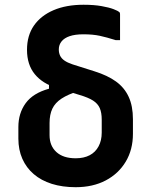

<svg xmlns="http://www.w3.org/2000/svg" viewBox="-20 -780 640 812"><path d="M333.1 -759.9Q377.5 -759.9 409.3 -754.2Q441.1 -748.6 460 -741.4Q479 -734.3 484.7 -728.4Q486.7 -727.3 487.2 -724.8Q487.7 -722.4 487.7 -718.7Q487.7 -691.6 487.7 -664.6Q487.7 -637.5 487.7 -610.4H468.9Q431.1 -622.3 402 -628.6Q372.8 -634.9 332.6 -634.9Q297.6 -634.9 274.7 -627.1Q251.8 -619.3 240.3 -604.8Q228.7 -590.3 228.7 -571.1Q228.7 -556.2 234.2 -544.6Q239.6 -532.9 252.4 -524Q265.1 -515 286.8 -507.8L380.2 -478.2Q434.7 -461.1 470.4 -435.4Q506.1 -409.7 524.1 -370.7Q542.2 -331.7 542.2 -275.7V-214.1Q542.2 -147.2 511.8 -96.4Q481.5 -45.6 427.1 -16.9Q372.7 11.7 300 11.7Q244.2 11.7 199.1 -2.4Q154.1 -16.6 122.6 -43.7Q91.1 -70.7 74.4 -108.7Q57.7 -146.7 57.7 -193.6V-242.8Q57.7 -301.2 88.6 -343.6Q119.5 -386.1 187.2 -404.8V-434.8L313.1 -395.1Q267.7 -381 240.5 -363.2Q213.3 -345.4 201.4 -320.4Q189.6 -295.5 189.6 -259.8V-208.1Q189.6 -163.3 218.6 -136.9Q247.5 -110.6 300 -110.6Q334.8 -110.6 359.3 -123.5Q383.9 -136.5 397 -161.3Q410.2 -186 410.2 -219.3V-274Q410.2 -303.7 401.9 -322.8Q393.6 -341.8 373.5 -354.7Q353.3 -367.6 316.9 -378.3L219.7 -408.2Q160 -426.2 127.1 -466.3Q94.2 -506.5 94.2 -569.3Q94.2 -629.6 123.5 -671.9Q152.9 -714.1 206.6 -737Q260.2 -759.9 333.1 -759.9Z"/></svg>

Font: Recursive Sans Linear Light
Style: Regular
Weight: 300
Version: Version 1.085